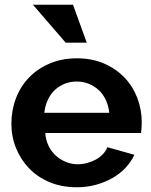

<svg xmlns="http://www.w3.org/2000/svg" viewBox="-20 -780 639 810"><path d="M305 10Q240 10 189 -11.5Q138 -33 102.5 -70Q67 -107 47.5 -155.5Q28 -204 28 -258Q28 -314 47 -364.5Q66 -415 102 -452.5Q138 -490 189.5 -512Q241 -534 305 -534Q369 -534 420 -511.5Q471 -489 506 -452Q541 -415 559.5 -366Q578 -317 578 -264Q578 -251 577 -239Q576 -227 575 -219H171Q173 -189 185 -164.5Q197 -140 216 -123Q235 -106 259 -96.5Q283 -87 308 -87Q328 -87 348 -92.5Q368 -98 384.5 -107Q401 -116 414 -129.5Q427 -143 433 -159L547 -127Q533 -97 509.5 -72Q486 -47 454.5 -29Q423 -11 385 -0.5Q347 10 305 10ZM441 -304Q438 -333 426.5 -358Q415 -383 396.5 -400Q378 -417 354.5 -426.5Q331 -436 304 -436Q276 -436 252.5 -426.5Q229 -417 211 -400Q193 -383 181.5 -358Q170 -333 167 -304ZM288 -760 346 -600H257L119 -760Z"/></svg>

Font: Rising Sun
Style: Bold
Weight: 700
Designer: Matt McInerney, Pablo Impallari, Rodrigo Fuenzalida (Raleway font), Stephen Hutchings (Greek), Cristiano Sobral (main ch
Foundry: The Rising Sun Project Authors
Version: Version 4.327; ttfautohint (v1.8.4.7-5d5b-dirty)